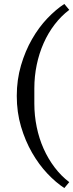

<svg xmlns="http://www.w3.org/2000/svg" viewBox="-20 -798 371 973"><path d="M306 155Q263 127 220 81.5Q177 36 142.5 -24Q108 -84 86.5 -156.5Q65 -229 65 -312Q65 -394 86.5 -467Q108 -540 142.5 -600Q177 -660 220 -705Q263 -750 306 -778L331 -748Q290 -717 257 -674Q224 -631 201 -579Q178 -527 166 -469Q154 -411 154 -350V-273Q154 -213 166 -154.5Q178 -96 201 -44.5Q224 7 257 50.5Q290 94 331 125L306 155Z"/></svg>

Font: IBM Plex Serif
Style: Regular
Weight: 400
Designer: Mike Abbink, Paul van der Laan, Pieter van Rosmalen
Foundry: Bold Monday
Version: Version 2.6